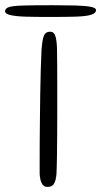

<svg xmlns="http://www.w3.org/2000/svg" viewBox="-98 -712 388 736"><path d="M84 4.5Q68 4.5 61 -11.5Q54 -27.5 54 -50.5V-91.5Q54 -121 54.2 -162.8Q54.5 -204.5 55 -252.5Q55.5 -300.5 56.2 -349.2Q57 -398 58.2 -442Q59.5 -486 61 -518.5Q64 -560.5 70.5 -575.5Q77 -590.5 94 -590.5Q109 -590.5 114.2 -574Q119.5 -557.5 120.5 -526.5Q121 -502.5 121.2 -464.8Q121.5 -427 121.5 -381.5V-289Q121.5 -242 121.2 -198.8Q121 -155.5 120.5 -122.2Q120 -89 119.5 -72Q119.5 -41.5 115.5 -25Q111.5 -8.5 104.2 -2Q97 4.5 84 4.5ZM93 -647Q42.5 -647 4 -648Q-34.5 -649 -56.5 -653.8Q-78.5 -658.5 -78.5 -669Q-78.5 -679.5 -64.5 -684.5Q-50.5 -689.5 -11.2 -690.8Q28 -692 104 -692Q151.5 -692 189 -691Q226.5 -690 248.2 -686.2Q270 -682.5 270 -673.5Q270 -661 250.8 -655.2Q231.5 -649.5 192.5 -648.2Q153.5 -647 93 -647Z"/></svg>

Font: Gluten Thin ExtraLight
Style: Regular
Weight: 250
Version: Version 1.300